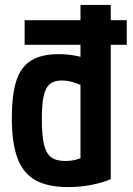

<svg xmlns="http://www.w3.org/2000/svg" viewBox="-20 -750 540 780"><path d="M80 -568V-668H495V-568ZM256 10Q174 10 124 -18Q74 -46 51 -107.5Q28 -169 28 -270Q28 -365 46.5 -422Q65 -479 107 -504.5Q149 -530 218 -530Q259 -530 297.5 -521.5Q336 -513 369 -495L334 -392Q301 -409 277 -416Q253 -423 230 -423Q200 -423 182.5 -408.5Q165 -394 157.5 -360.5Q150 -327 150 -268Q150 -201 158.5 -164Q167 -127 187.5 -111.5Q208 -96 245 -96Q272 -96 294.5 -103Q317 -110 334 -123L307 -65V-730H430V-22Q397 -8 352 1Q307 10 256 10Z"/></svg>

Font: M PLUS Code Latin SemiBold
Style: Regular
Weight: 600
Designer: Coji Morishita
Foundry: UNDERFOREST DESIGN
Version: Version 1.002; ttfautohint (v1.8.3)